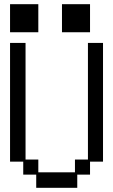

<svg xmlns="http://www.w3.org/2000/svg" viewBox="-20 -869 540 917"><path d="M28 -849H163V-715H28ZM276 -849H410V-715H276ZM91 -97H28V-664H102V-107H163V-46H338V-107H400V-664H472V-97H410V-35H349V28H153V-35H91Z"/></svg>

Font: DotGothic16
Style: Regular
Weight: 400
Designer: Fontworks Inc.
Foundry: Fontworks Inc.
Version: Version 1.100